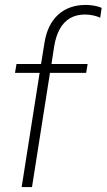

<svg xmlns="http://www.w3.org/2000/svg" viewBox="-20 -760 433 780"><path d="M68 0 141 -464H41L47 -500H157L145 -489L161 -588Q173 -661 216.5 -700.5Q260 -740 329 -740Q346 -740 364.5 -736.5Q383 -733 393 -728L387 -688Q377 -693 360.5 -697Q344 -701 325 -701Q290 -701 264.5 -686Q239 -671 223 -642.5Q207 -614 200 -571L187 -486L181 -500H336L330 -464H183L110 0Z"/></svg>

Font: Mulish ExtraLight ExtraLight
Style: Italic
Weight: 250
Italic angle: -9°
Version: Version 3.603